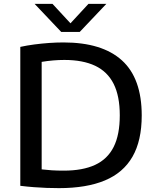

<svg xmlns="http://www.w3.org/2000/svg" viewBox="-20 -967 807 993"><path d="M285 6Q253.5 6 221.2 4.8Q189 3.5 155.2 1Q121.5 -1.5 85 -6V-724.5Q119 -732 157 -737Q195 -742 233.8 -744.8Q272.5 -747.5 308.5 -747.5Q508 -747.5 610.5 -654.8Q713 -562 713 -370Q713 -239.5 665.2 -156.5Q617.5 -73.5 522.5 -33.8Q427.5 6 285 6ZM310 -84.5Q407.5 -84.5 471.8 -114.2Q536 -144 567.8 -207Q599.5 -270 599.5 -370.5Q599.5 -470 567.8 -533.2Q536 -596.5 472.2 -626.8Q408.5 -657 312.5 -657Q285 -657 255.2 -654.5Q225.5 -652 195.5 -647V-91Q221 -88 248.2 -86.2Q275.5 -84.5 310 -84.5ZM296.5 -802 159 -947H251.5L356 -834H333L437.5 -947H530L392.5 -802Z"/></svg>

Font: Encode Sans SemiExpanded Medium
Style: Regular
Weight: 500
Width: 6
Designer: Multiple Designers
Foundry: Impallari Type
Version: Version 3.002